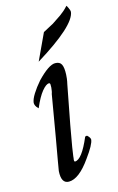

<svg xmlns="http://www.w3.org/2000/svg" viewBox="-125 -871 568 921"><g transform="rotate(-15 159.0 -410.0)"><path d="M305.1 -819.5Q307.7 -814.4 311.3 -807.7Q317.9 -794.9 317.9 -785.6Q309.7 -719.5 106.7 -594.9L167.7 -725.6Q193.3 -738.5 219.5 -753.3Q240 -766.2 262.8 -782.3Q285.6 -798.5 301.5 -816.4ZM238.5 -192.3Q253.3 -179 253.3 -169.2Q251.3 -145.1 207.7 -85.6Q148.7 -1.5 98.5 -1.5Q60 -1.5 64.1 -63.1Q66.2 -72.8 72.8 -114.4Q79 -151.3 92.1 -223.8Q105.1 -296.4 127.2 -429.2Q129.2 -433.8 130.8 -442.6Q132.3 -451.3 133.1 -460.3Q133.8 -469.2 133.1 -475.6Q132.3 -482.1 127.2 -482.1Q112.8 -482.1 91.8 -456.4Q70.8 -430.8 48.7 -379Q38.5 -388.7 35.4 -396.2Q32.3 -403.6 32.3 -409.7Q33.8 -427.2 50 -453.1Q66.2 -479 90.3 -506.7Q148.7 -567.7 180.5 -567.7Q203.6 -567.7 211.5 -551.8Q219.5 -535.9 217.9 -501.5Q217.9 -494.9 216.2 -481.3Q214.4 -467.7 211.3 -454.9Q187.2 -332.3 174.4 -262.3Q161.5 -192.3 155.9 -157.4Q150.3 -122.6 149.5 -113.8Q148.7 -105.1 148.7 -105.1Q145.1 -87.2 151.3 -87.2Q185.6 -87.2 229.2 -190.3Z"/></g></svg>

Font: MM Jasmine
Style: Regular
Weight: 400
Designer: Khon Soe Zaw Thu
Version: Version 1.00 July 11, 2016, initial release